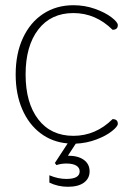

<svg xmlns="http://www.w3.org/2000/svg" viewBox="-20 -540 511 735"><path d="M431 -66Q431 -56 408.5 -38Q386 -20 349 -6Q312 8 270 10L240 56Q279 56 301 72Q323 88 323 116Q323 143 301.5 159Q280 175 240 175Q202 175 169 159V131Q202 145 234 145Q285 145 285 116Q285 102 272 94Q259 86 234 86Q214 86 196 92L190 84L239 9Q180 4 135 -30Q90 -64 65 -122Q40 -180 40 -255Q40 -335 68 -395Q96 -455 146 -487.5Q196 -520 261 -520Q305 -520 344 -506Q383 -492 407 -473.5Q431 -455 431 -444Q431 -426 411 -426Q346 -490 261 -490Q175 -490 126.5 -427Q78 -364 78 -255Q78 -146 126.5 -83Q175 -20 261 -20Q346 -20 411 -84Q431 -84 431 -66Z"/></svg>

Font: Thasadith
Style: Regular
Weight: 400
Designer: Cadson Demak Co.,Ltd.
Foundry: Cadson Demak Co.,Ltd.
Version: Version 1.000; ttfautohint (v1.6)